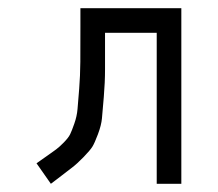

<svg xmlns="http://www.w3.org/2000/svg" viewBox="-20 -497 532 468"><path d="M422 -49H362V-417H236Q236 -360 236 -328Q236 -296 233 -260.5Q230 -225 228.5 -208.5Q227 -192 218.8 -170Q210.5 -148 205.2 -139.5Q200 -131 183.8 -114.2Q167.5 -97.5 156 -88.8Q144.5 -80 118.5 -60Q109 -53 104 -49L69 -99Q77.5 -105 92.5 -115.5Q109.5 -127.5 117 -133Q124.5 -138.5 135.8 -150Q147 -161.5 151 -169.8Q155 -178 161.2 -195.8Q167.5 -213.5 169 -231.5Q170.5 -249.5 173 -280.5Q175.5 -311.5 175.8 -346.2Q176 -381 176 -432V-477H422Z"/></svg>

Font: IBM 3270 Semi-Condensed
Style: Condensed
Weight: 400
Monospace: yes
Version: Version 2.3.1